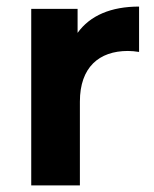

<svg xmlns="http://www.w3.org/2000/svg" viewBox="-20 -564 469 584"><path d="M223 -255C223 -359 281 -409 369 -409C380 -409 390 -408 403 -406V-544C318 -544 254 -517 216 -464V-537H75V0H223Z"/></svg>

Font: Montserrat-Alt1
Style: Bold
Weight: 700
Designer: Differentunic
Foundry: Differentunic
Version: Version 7.222